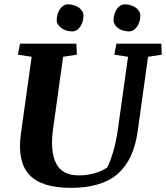

<svg xmlns="http://www.w3.org/2000/svg" viewBox="-20 -864 773 894"><path d="M337.9 -609.4 273.9 -599.6 227.5 -266.6Q212.4 -160.2 241 -103.8Q269.5 -47.4 345.2 -47.4Q386.2 -47.4 421.6 -57.6Q457 -67.9 479.5 -84.5Q492.2 -108.9 506.1 -154.5Q520 -200.2 527.8 -254.4L576.2 -599.6L512.2 -609.4L522 -660.6H731L733.4 -609.4L669.4 -599.6L621.1 -252.9Q602.5 -119.1 527.8 -54.2Q453.1 10.7 310.1 10.7Q171.9 10.7 115.7 -51Q59.6 -112.8 77.1 -239.7L127.4 -599.6L63.5 -609.4L73.2 -660.6H335.4ZM244.1 -770Q244.1 -785.2 248.3 -798.6Q252.4 -812 259.5 -822Q266.6 -832 276.1 -837.9Q285.6 -843.8 295.9 -843.8Q311 -843.8 324.5 -839.6Q337.9 -835.4 347.7 -828.4Q357.4 -821.3 363 -811.5Q368.7 -801.8 368.7 -791Q368.7 -776.4 364.5 -763.2Q360.4 -750 353.5 -739.7Q346.7 -729.5 337.2 -723.6Q327.6 -717.8 317.4 -717.8Q301.8 -717.8 288.6 -721.9Q275.4 -726.1 265.4 -733.4Q255.4 -740.7 249.8 -750.2Q244.1 -759.8 244.1 -770ZM508.8 -770Q508.8 -785.2 512.9 -798.6Q517.1 -812 523.9 -822Q530.8 -832 540.3 -837.9Q549.8 -843.8 560.1 -843.8Q575.2 -843.8 588.6 -839.6Q602.1 -835.4 612.1 -828.4Q622.1 -821.3 627.7 -811.5Q633.3 -801.8 633.3 -791Q633.3 -776.4 629.2 -763.2Q625 -750 617.9 -739.7Q610.8 -729.5 601.3 -723.6Q591.8 -717.8 581.1 -717.8Q565.4 -717.8 552.2 -721.9Q539.1 -726.1 529.5 -733.4Q520 -740.7 514.4 -750.2Q508.8 -759.8 508.8 -770Z"/></svg>

Font: Noticia Text
Style: Bold Italic
Weight: 700
Italic angle: -8°
Designer: JM Sole
Foundry: JM Sole
Version: Version 1.003